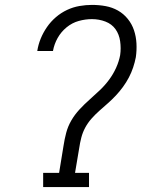

<svg xmlns="http://www.w3.org/2000/svg" viewBox="-20 -763 640 783"><path d="M156 0V-58H221L239 -168Q243 -195 250 -221.5Q257 -248 271 -272Q285 -296 304.5 -317Q324 -338 345.5 -357Q367 -376 387.5 -395.5Q408 -415 425 -438Q442 -461 453.5 -486.5Q465 -512 470 -538Q474 -566 470 -594.5Q466 -623 451 -644Q436 -665 410 -675Q384 -685 355 -685Q328 -685 301 -677.5Q274 -670 251.5 -651.5Q229 -633 215 -608Q201 -583 196 -555H132Q136 -581 146 -605.5Q156 -630 171.5 -652.5Q187 -675 208 -693Q229 -711 253.5 -722.5Q278 -734 304 -738.5Q330 -743 355 -743Q384 -743 411 -738Q438 -733 461 -720Q484 -707 501 -686Q518 -665 526.5 -639.5Q535 -614 536.5 -586Q538 -558 534 -530Q530 -509 523 -488Q516 -467 505.5 -447Q495 -427 481.5 -408.5Q468 -390 452.5 -373.5Q437 -357 420 -342Q403 -327 385.5 -311.5Q368 -296 353 -279Q338 -262 327.5 -242.5Q317 -223 311.5 -201.5Q306 -180 303 -159L286 -58H343V0Z"/></svg>

Font: Iosevka Curly Slab LtEx
Style: Italic
Weight: 300
Width: 7
Italic angle: -9°
Monospace: yes
Designer: Belleve Invis
Foundry: Belleve Invis
Version: Version 11.1.0; ttfautohint (v1.8.3)